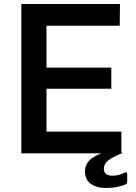

<svg xmlns="http://www.w3.org/2000/svg" viewBox="-20 -762 677 954"><path d="M86 -742V0H583V-108H211V-321H533V-426H211V-634H575L576 -742ZM424.5 34.5C409.5 50.2 402 68.3 402 89C402 115.7 411.3 136.2 430 150.5C448.7 164.8 475 172 509 172C528.3 172 546.7 170.2 564 166.5C581.3 162.8 594.7 158.7 604 154C609.3 150.7 612 146.3 612 141V104C612 97.3 610 94 606 94C602.7 94 600 94.7 598 96C579.3 106 559.3 111 538 111C510 111 496 99 496 75C496 60.3 503.3 47 518 35C532.7 23 557.3 10.3 592 -3L504 -7C466 5 439.5 18.8 424.5 34.5Z"/></svg>

Font: Morrison SemiBold
Style: Regular
Weight: 600
Designer: Pablo Impallari, Rodrigo Fuenzalida (Modified by Dan O. Williams)
Version: Version 0.030; ttfautohint (v1.8.1)